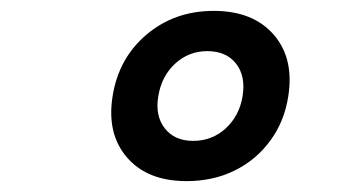

<svg xmlns="http://www.w3.org/2000/svg" viewBox="-20 -760 640 353"><path d="M323 -427Q251 -427 213.5 -470.5Q176 -514 187 -583Q198 -653 249.5 -696.5Q301 -740 373 -740Q445 -740 483 -696.5Q521 -653 510 -583Q503 -537 477 -501.5Q451 -466 411.5 -446.5Q372 -427 323 -427ZM335 -501Q370 -501 395 -524Q420 -547 426 -583Q432 -620 414 -643Q396 -666 361 -666Q327 -666 302 -643Q277 -620 271 -583Q265 -547 283 -524Q301 -501 335 -501Z"/></svg>

Font: JetBrains Mono NL
Style: Bold Italic
Weight: 700
Italic angle: -9°
Designer: Philipp Nurullin, Konstantin Bulenkov
Foundry: JetBrains
Version: Version 2.304; ttfautohint (v1.8.4.7-5d5b)